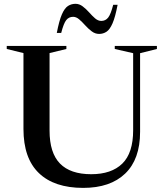

<svg xmlns="http://www.w3.org/2000/svg" viewBox="-20 -950 838 982"><path d="M661 -284V-678L567 -699.5V-715H782.5V-699.5L696.5 -678V-275.5Q696.5 -135.5 620.2 -62.2Q544 11 405.5 11Q257.5 11 178.8 -64.8Q100 -140.5 100 -290.5V-678.5L14.5 -699.5V-715H319.5V-699.5L233.5 -678.5V-282Q233.5 -168 286.8 -113.5Q340 -59 446.5 -59Q550 -59 605.5 -113.2Q661 -167.5 661 -284ZM581.5 -925.5Q569.5 -862.5 555.5 -830.5Q541.5 -798.5 524.5 -787.5Q507.5 -776.5 487 -776.5Q466.5 -776.5 449 -789.8Q431.5 -803 416 -820.2Q400.5 -837.5 385.2 -850.8Q370 -864 354 -864Q332 -864 318.8 -847.2Q305.5 -830.5 293 -781.5H270.5Q282.5 -844.5 296.5 -876.5Q310.5 -908.5 327.8 -919.5Q345 -930.5 366 -930.5Q386 -930.5 403.2 -917.2Q420.5 -904 435.8 -886.8Q451 -869.5 466.2 -856.2Q481.5 -843 498 -843Q519.5 -843 533 -859.8Q546.5 -876.5 559 -925.5Z"/></svg>

Font: Newsreader 72pt Medium
Style: Regular
Weight: 500
Designer: Hugues Gentile
Foundry: Production Type
Version: Version 1.003; ttfautohint (v1.8.3)